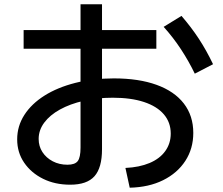

<svg xmlns="http://www.w3.org/2000/svg" viewBox="-20 -830 1040 894"><path d="M564 -48Q629 -51 676.5 -71Q724 -91 749.5 -126.5Q775 -162 775 -208Q775 -260 743 -297.5Q711 -335 650.5 -355Q590 -375 505 -375Q432 -375 369 -360.5Q306 -346 259 -320Q212 -294 186 -259Q160 -224 160 -183Q160 -149 177.5 -122Q195 -95 225.5 -79Q256 -63 294 -63Q329 -63 342 -80Q355 -97 355 -143V-810H455V-135Q455 -49 420 -9.5Q385 30 307 30Q236 30 180.5 2.5Q125 -25 92.5 -72.5Q60 -120 60 -181Q60 -243 93.5 -295Q127 -347 187.5 -385Q248 -423 330.5 -444Q413 -465 510 -465Q626 -465 709 -435Q792 -405 836 -348Q880 -291 880 -211Q880 -138 843 -81Q806 -24 739.5 9Q673 42 584 44ZM90 -603V-690H708V-603ZM887 -487Q859 -545 823 -600Q787 -655 742 -705L825 -756Q870 -704 905.5 -650Q941 -596 972 -531Z"/></svg>

Font: M PLUS 1 Code Medium
Style: Regular
Weight: 500
Designer: Coji Morishita
Foundry: UNDERFOREST DESIGN
Version: Version 1.002